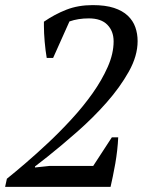

<svg xmlns="http://www.w3.org/2000/svg" viewBox="-26 -732 570 752"><path d="M182 -505H157Q152 -534 149 -568.5Q146 -603 146 -631Q146 -639 146 -647Q188 -676 234 -694Q280 -712 337 -712Q387 -712 420.5 -701Q454 -690 474.5 -670.5Q495 -651 504 -625.5Q513 -600 513 -571Q513 -513 478.5 -451.5Q444 -390 391.5 -330.5Q339 -271 277 -216.5Q215 -162 161 -119L111 -80V-76L167 -82H339L412 -194H437Q436 -170 433 -143.5Q430 -117 425.5 -91Q421 -65 416 -41.5Q411 -18 407 0H-6L1 -32Q31 -56 73 -92Q115 -128 161.5 -171.5Q208 -215 254 -265Q300 -315 336.5 -366.5Q373 -418 396 -470Q419 -522 419 -570Q419 -610 394.5 -635Q370 -660 322 -660Q280 -660 246 -648Z"/></svg>

Font: PTSerif
Style: Italic
Weight: 400
Italic angle: -12°
Designer: A.Korolkova, O.Umpeleva, V.Yefimov
Foundry: ParaType Ltd
Version: Version 1.000W OFL; ttfautohint (v1.2) -l 8 -r 50 -G 200 -x 